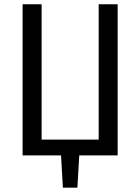

<svg xmlns="http://www.w3.org/2000/svg" viewBox="-20 -726 655 897"><path d="M441 -706.2H529.7V0H350.3L341.5 150.8H273.8L265.1 0H85.6V-706.2H174.4V-73.8H441Z"/></svg>

Font: Fira Code Fixed
Style: Regular
Weight: 400
Monospace: yes
Designer: Carrois Corporate, Edenspiekermann AG, Nikita Prokopov
Foundry: Carrois Corporate, Edenspiekermann AG, Nikita Prokopov
Version: Version 5.002